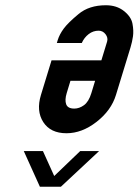

<svg xmlns="http://www.w3.org/2000/svg" viewBox="-20 -706 528 732"><path d="M356 -589C366.7 -589 375.5 -584.5 382.4 -575.5C389.3 -566.5 391.3 -557 388.2 -547L366.5 -476H176.5L136.1 -344C123.7 -303.3 126.7 -268.8 145 -240.5C163.3 -212.2 192.8 -198 233.5 -198C272.8 -198 311.1 -212.5 348.3 -241.5C385.5 -270.5 410.1 -304.7 422.1 -344L477.5 -525C481.8 -539 484.9 -553.2 487 -567.5C489 -581.8 488.4 -597.8 485.1 -615.5C481.9 -633.2 471 -649.3 452.5 -664C434 -678.7 411 -686 383.7 -686C341 -686 306.3 -674.8 279.5 -652.5C252.6 -630.2 233.8 -611.7 223 -597C212.2 -582.3 204.5 -567.7 200 -553L196.7 -542H291.7C298 -556 306.7 -567.3 318.1 -576C329.4 -584.7 342 -589 356 -589ZM263.2 -292C246.6 -292 236.3 -297.5 232.3 -308.5C228.3 -319.5 229 -333.7 234.3 -351L248.6 -398H342.6L328.3 -351C321.6 -329 312.2 -313.7 300.2 -305C288.2 -296.3 275.9 -292 263.2 -292ZM186.7 -35 143.7 -130H70.7L132.1 6H212.1L357.7 -130H285.7Z"/></svg>

Font: Din Kursivschrift
Style: Condensed Italic Polish
Weight: 400
Version: Version 1.07